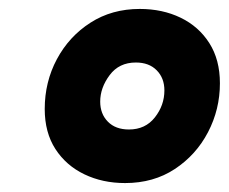

<svg xmlns="http://www.w3.org/2000/svg" viewBox="-20 -716 517 434"><path d="M262.7 -302.2Q211.9 -302.2 170.7 -322Q129.4 -341.8 105.2 -379.2Q81.1 -416.5 81.1 -469.7Q81.1 -530.8 108.6 -582.3Q136.2 -633.8 184.6 -664.8Q232.9 -695.8 295.9 -695.8Q347.2 -695.8 388.2 -676Q429.2 -656.2 453.1 -618.7Q477.1 -581.1 477.1 -527.8Q477.1 -468.8 450.2 -417.2Q423.3 -365.7 375.2 -334Q327.1 -302.2 262.7 -302.2ZM271.5 -423.3Q308.6 -423.3 330.1 -450.7Q351.6 -478 351.6 -511.7Q351.6 -539.6 334.2 -557.1Q316.9 -574.7 287.1 -574.7Q249 -574.7 227.8 -546.1Q206.5 -517.6 206.5 -486.3Q206.5 -458.5 223.9 -440.9Q241.2 -423.3 271.5 -423.3Z"/></svg>

Font: Schibsted Grotesk ExtraBold
Style: Italic
Weight: 800
Italic angle: -12°
Designer: Bakken & Baeck AS, Henrik Kongsvoll
Foundry: Schibsted ASA
Version: Version 1.100; ttfautohint (v1.8.4.7-5d5b);gftools[0.9.25]